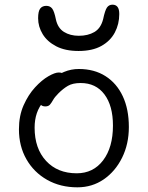

<svg xmlns="http://www.w3.org/2000/svg" viewBox="-20 -789 632 821"><path d="M311 12Q238 12 181.5 -20Q125 -52 93 -108Q61 -164 61 -236Q61 -294 81 -339Q101 -384 130 -415.5Q159 -447 187 -463Q215 -479 231 -479Q239 -479 244.5 -477Q250 -475 253 -470.5Q256 -466 256 -458Q256 -442 250 -430Q244 -418 224 -405Q189 -382 168 -357.5Q147 -333 137.5 -305Q128 -277 128 -243Q128 -154 177 -101Q226 -48 308 -48Q379 -48 421 -103.5Q463 -159 463 -252Q463 -337 426.5 -385.5Q390 -434 325 -434Q291 -434 270.5 -422Q250 -410 230 -390Q214 -374 207 -361.5Q200 -349 193.5 -341.5Q187 -334 174 -334Q161 -334 154.5 -341Q148 -348 148 -363Q148 -383 162 -406Q176 -429 200 -449Q224 -469 254 -481.5Q284 -494 317 -494Q383 -494 431 -463.5Q479 -433 505 -377.5Q531 -322 531 -246Q531 -173 502 -114.5Q473 -56 423.5 -22Q374 12 311 12ZM316 -571Q259 -571 220.5 -591Q182 -611 162.5 -643Q143 -675 143 -711Q143 -741 152 -752.5Q161 -764 178 -764Q194 -764 203 -752.5Q212 -741 219 -706Q227 -669 253.5 -652.5Q280 -636 317 -636Q356 -636 383.5 -652Q411 -668 421 -707Q429 -745 437.5 -757Q446 -769 461 -769Q475 -769 482.5 -759.5Q490 -750 490 -729Q490 -686 471 -650Q452 -614 413.5 -592.5Q375 -571 316 -571Z"/></svg>

Font: Shantell Sans Light
Style: Regular
Weight: 300
Designer: Stephen Nixon, Anya Danilova, Shantell Martin
Foundry: Arrow Type
Version: Version 1.011;[c5ecc13dd]